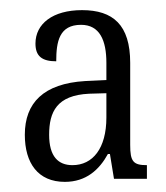

<svg xmlns="http://www.w3.org/2000/svg" viewBox="-20 -739 328 379"><path d="M108 -380C150 -380 176 -404 193 -435H197L205 -386H270V-413C243 -413 237 -420 237 -453V-615C237 -690 203 -719 142 -719C84 -719 50 -692 50 -653C50 -628 63 -618 91 -618C91 -657 97 -690 140 -690C177 -690 190 -659 190 -615V-581L148 -579C66 -574 29 -536 29 -473C29 -417 55 -380 108 -380ZM123 -413C95 -413 77 -430 77 -473C77 -518 92 -551 156 -554L190 -555V-507C190 -446 163 -413 123 -413Z"/></svg>

Font: Noto Serif Tamil ExtraCondensed Light
Style: Italic
Weight: 300
Width: 2
Italic angle: -12°
Designer: Indian Type Foundry, Tom Grace, and the Monotype Design Team
Foundry: Monotype Imaging Inc.
Version: Version 2.003